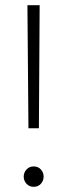

<svg xmlns="http://www.w3.org/2000/svg" viewBox="-20 -704 258 735"><path d="M131.8 -684.1 128.9 -212.9H88.9L85 -684.1ZM108.9 -66.9Q126 -66.9 136.5 -55.2Q147 -43.5 147 -27.8Q147 -12.2 136.5 -0.5Q126 11.2 108.9 11.2Q92.3 11.2 81.5 -0.5Q70.8 -12.2 70.8 -27.8Q70.8 -43.5 81.5 -55.2Q92.3 -66.9 108.9 -66.9Z"/></svg>

Font: Fira Sans Compressed ExtraLight
Style: Regular
Weight: 250
Width: 1
Designer: Carrois Corporate & Edenspiekermann AG
Foundry: Carrois Corporate GbR & Edenspiekermann AG
Version: Version 4.203;PS 004.203;hotconv 1.0.88;makeotf.lib2.5.64775